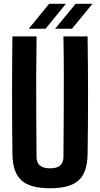

<svg xmlns="http://www.w3.org/2000/svg" viewBox="-20 -994 533 1023"><path d="M246.8 9.1Q140.5 9.1 94.1 -33Q47.6 -75.1 46.2 -172.4Q44.2 -328.8 44.2 -486.4Q44.2 -643.9 46.2 -800H174.9Q173.2 -695.9 172.9 -587.4Q172.5 -479 173.2 -370.6Q173.9 -262.1 174.7 -157.9Q174.7 -127.7 192.5 -112.4Q210.2 -97.1 246.8 -97.1Q283 -97.1 300.5 -112.4Q318 -127.7 318 -157.9Q318.9 -262.1 319.5 -370.6Q320.2 -479 320 -587.4Q319.9 -695.9 318 -800H446.7Q449 -643.9 449.1 -486.4Q449.2 -328.8 446.7 -172.4Q445.4 -75.1 399.1 -33Q352.7 9.1 246.8 9.1ZM133.1 -840.9 241.8 -973.7H331.3L222.7 -840.9ZM273.9 -840.9 382.8 -973.7H472.5L363.7 -840.9Z"/></svg>

Font: Big Shoulders Text SC Thin
Style: Regular
Weight: 100
Designer: Patric King
Foundry: XO Type Co
Version: Version 2.002